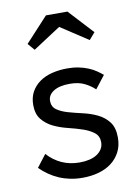

<svg xmlns="http://www.w3.org/2000/svg" viewBox="-80 -736 569 800"><g transform="rotate(-10 204.5 -336.5)"><path d="M205 10Q240 10 271.5 1.5Q303 -7 326.5 -24.5Q350 -42 364 -68.5Q378 -95 378 -130Q378 -172 359.5 -196Q341 -220 313 -233.5Q285 -247 252 -254.5Q219 -262 191 -270Q163 -278 144.5 -291Q126 -304 126 -329Q126 -354 150.5 -369.5Q175 -385 219 -385Q255 -385 280 -373Q305 -361 324 -343L366 -397Q354 -407 340 -416.5Q326 -426 308 -433.5Q290 -441 268 -445.5Q246 -450 220 -450Q186 -450 155.5 -442.5Q125 -435 102.5 -419Q80 -403 67 -379.5Q54 -356 54 -324Q54 -286 72.5 -263Q91 -240 119 -226.5Q147 -213 180 -205Q213 -197 241 -187.5Q269 -178 287.5 -163.5Q306 -149 306 -123Q306 -107 298.5 -94.5Q291 -82 277.5 -73Q264 -64 245 -59.5Q226 -55 204 -55Q162 -55 128 -70.5Q94 -86 68 -115L28 -63Q45 -46 64.5 -32.5Q84 -19 106 -9.5Q128 0 152.5 5Q177 10 205 10ZM100 -550 255 -651H179L333 -550L358 -579L262 -683H171L75 -579Z"/></g></svg>

Font: Tilda Sans VF
Style: Regular
Weight: 400
Designer: ParaType Ltd
Foundry: ParaType Ltd
Version: Version 1.010